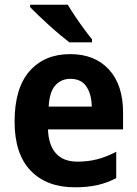

<svg xmlns="http://www.w3.org/2000/svg" viewBox="-20 -786 582 816"><path d="M278 -556Q383 -556 443 -490.5Q503 -425 503 -308V-236H184Q186 -170 217.5 -134.5Q249 -99 309 -99Q354 -99 393 -109Q432 -119 474 -141V-29Q436 -9 394.5 0.5Q353 10 298 10Q178 10 110 -61Q42 -132 42 -269Q42 -411 105.5 -483.5Q169 -556 278 -556ZM279 -451Q240 -451 215 -423Q190 -395 187 -333H370Q369 -386 347 -418.5Q325 -451 279 -451ZM268 -766Q281 -744 299.5 -716.5Q318 -689 337.5 -662.5Q357 -636 371 -619V-606H275Q258 -619 234.5 -638.5Q211 -658 187 -680Q163 -702 142 -722Q121 -742 108 -756V-766Z"/></svg>

Font: Noto Sans SemiCondensed
Style: Bold
Weight: 700
Width: 4
Designer: Monotype Design Team
Foundry: Monotype Imaging Inc.
Version: Version 2.013; ttfautohint (v1.8.4.7-5d5b)